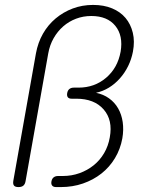

<svg xmlns="http://www.w3.org/2000/svg" viewBox="-20 -760 640 780"><path d="M84 -25Q82 -12 75 -6Q68 0 55 0Q42 0 37 -6Q32 -12 34 -25L126 -543Q134 -587 154.5 -623Q175 -659 206 -685Q237 -711 275.5 -725.5Q314 -740 358 -740Q402 -740 435.5 -726Q469 -712 490 -687Q511 -662 519.5 -627Q528 -592 520 -550Q514 -519 500.5 -491.5Q487 -464 467 -441.5Q447 -419 422.5 -404Q398 -389 370 -383Q400 -377 423 -360.5Q446 -344 460 -319.5Q474 -295 478.5 -264Q483 -233 477 -198Q469 -154 447 -117.5Q425 -81 392 -55Q359 -29 317 -14.5Q275 0 227 0H208Q197 0 192 -6Q187 -12 189 -23Q191 -34 198 -39.5Q205 -45 216 -45H235Q271 -45 303 -56.5Q335 -68 360.5 -88.5Q386 -109 403 -138Q420 -167 426 -202Q439 -272 401 -315.5Q363 -359 290 -359H271Q260 -359 255.5 -365Q251 -371 253 -382Q255 -393 262 -398.5Q269 -404 280 -404H299Q364 -404 411 -444Q458 -484 470 -550Q481 -615 448.5 -655Q416 -695 351 -695Q318 -695 289 -684Q260 -673 237 -653Q214 -633 198 -605Q182 -577 176 -543Z"/></svg>

Font: Maple Mono NL Thin
Style: Italic
Weight: 250
Italic angle: -10°
Monospace: yes
Designer: subframe7536
Version: Version 7.000